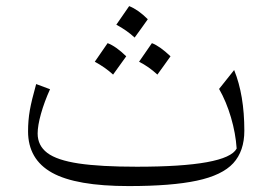

<svg xmlns="http://www.w3.org/2000/svg" viewBox="-20 -610 900 635"><path d="M762.7 -118.7Q759.3 -169.4 743.9 -221.7Q728.5 -273.9 704.6 -315.9L754.4 -378.4Q788.1 -295.4 788.1 -177.7Q788.1 -110.4 751.5 -70.3Q714.8 -30.3 631.1 -12.5Q547.4 5.4 405.8 5.4Q231.4 5.4 152.1 -38.8Q72.8 -83 72.8 -175.8Q72.8 -211.9 78.6 -245.1Q84.5 -278.3 99.6 -332L145.5 -314.9Q126.5 -272.9 115.5 -233.6Q104.5 -194.3 104.5 -168.5Q104.5 -128.4 136.5 -104.2Q168.5 -80.1 240.5 -69.3Q312.5 -58.6 432.6 -58.6Q731 -58.6 762.7 -118.7ZM439.9 -405.8Q444.3 -411.6 482.4 -467.3Q507.8 -458 543.9 -423.8Q533.7 -409.2 522.7 -394Q511.7 -378.9 500.5 -363.3Q472.2 -389.6 439.9 -405.8ZM354 -363.3Q328.1 -387.2 293.5 -405.8Q315.4 -437.5 335.9 -467.3Q363.3 -457 397.5 -423.8Q382.8 -402.8 354 -363.3ZM364.7 -528.3Q369.6 -535.2 407.2 -589.8Q437 -578.1 468.8 -546.4Q458 -531.2 448 -517.1Q438 -502.9 425.3 -485.8Q399.4 -509.8 364.7 -528.3Z"/></svg>

Font: Pinar DS1-Light
Style: Regular
Weight: 300
Designer: Amin Abedi
Version: Version 2.000